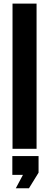

<svg xmlns="http://www.w3.org/2000/svg" viewBox="-20 -820 270 1058"><path d="M49 0V-800H181.5V0ZM67 217.5 106.5 143.5H48V40H192.5V131.5L139.5 217.5Z"/></svg>

Font: Big Shoulders Stencil Text Thin ExtraBold
Style: Regular
Weight: 800
Version: Version 2.001